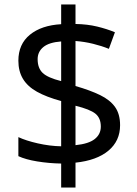

<svg xmlns="http://www.w3.org/2000/svg" viewBox="-20 -779 612 857"><path d="M253 -49Q198 -50 146 -58.5Q94 -67 62 -82V-167Q96 -151 149 -139Q202 -127 253 -126V-328Q187 -346 145 -369.5Q103 -393 82.5 -427Q62 -461 62 -508Q62 -582 113.5 -624Q165 -666 253 -671V-759H317V-672Q370 -671 413.5 -660.5Q457 -650 493 -635L466 -561Q434 -574 395.5 -583.5Q357 -593 317 -596V-395Q383 -376 427 -354.5Q471 -333 493.5 -301.5Q516 -270 516 -220Q516 -150 464 -106.5Q412 -63 317 -53V58H253ZM317 -131Q376 -137 403 -158.5Q430 -180 430 -214Q430 -252 406 -271.5Q382 -291 317 -307ZM253 -594Q199 -590 173.5 -569Q148 -548 148 -515Q148 -475 170.5 -453.5Q193 -432 253 -417Z"/></svg>

Font: Noto Sans Tai Tham
Style: Regular
Weight: 400
Designer: Monotype Design Team 2013. Revised by David WIlliams 2020
Foundry: Monotype Imaging Inc.
Version: Version 2.002